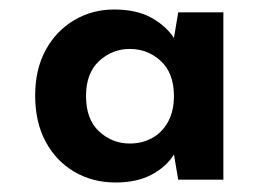

<svg xmlns="http://www.w3.org/2000/svg" viewBox="-20 -731 556 404"><path d="M223 -347Q175 -347 136.5 -369.5Q98 -392 76 -433Q54 -474 54 -530Q54 -585 76 -625.5Q98 -666 136 -688.5Q174 -711 220 -711Q267 -711 298 -694Q329 -677 346 -651L355 -705H450V-353H355L346 -406Q330 -380 299 -363.5Q268 -347 223 -347ZM253 -429Q279 -429 300 -440.5Q321 -452 333.5 -474.5Q346 -497 346 -529Q346 -577 318.5 -602.5Q291 -628 253 -628Q216 -628 188.5 -602.5Q161 -577 161 -529Q161 -480 188.5 -454.5Q216 -429 253 -429Z"/></svg>

Font: DM Sans 11pt
Style: Bold
Weight: 700
Version: Version 4.004;gftools[0.9.30]